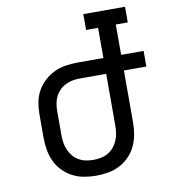

<svg xmlns="http://www.w3.org/2000/svg" viewBox="-83 -805 776 884"><g transform="rotate(-10 305.0 -363.5)"><path d="M296 8Q268 8 239.5 3Q211 -2 186 -15Q161 -28 141 -48.5Q121 -69 109 -94.5Q97 -120 92 -148Q87 -176 87 -205V-315Q87 -343 92 -371Q97 -399 110.5 -423.5Q124 -448 145 -467.5Q166 -487 191 -499Q216 -511 244 -515.5Q272 -520 300 -520H422V-661H366V-735H561V-662H505V-520H610V-447H505V-205Q505 -176 500 -148Q495 -120 483 -94.5Q471 -69 451 -48.5Q431 -28 406 -15Q381 -2 352.5 3Q324 8 296 8ZM296 -66Q314 -66 331.5 -69.5Q349 -73 364.5 -82Q380 -91 391.5 -105Q403 -119 410 -135.5Q417 -152 419.5 -169.5Q422 -187 422 -205V-446H300Q282 -446 265 -443Q248 -440 232 -432Q216 -424 203.5 -411.5Q191 -399 183.5 -383.5Q176 -368 173 -350.5Q170 -333 170 -315V-205Q170 -187 172.5 -169.5Q175 -152 182 -135.5Q189 -119 200.5 -105Q212 -91 227.5 -82Q243 -73 260.5 -69.5Q278 -66 296 -66Z"/></g></svg>

Font: Iosevka Etoile
Style: Regular
Weight: 400
Designer: Belleve Invis
Foundry: Belleve Invis
Version: Version 33.2.4